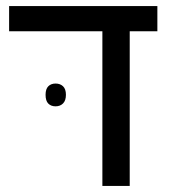

<svg xmlns="http://www.w3.org/2000/svg" viewBox="-20 -612 563 632"><path d="M317 0V-544H407V0ZM10 -509V-592H498V-509ZM130 -300Q130 -319 139 -328Q148 -337 163 -337Q178 -337 187.5 -328Q197 -319 197 -300Q197 -281 187.5 -271.5Q178 -262 163 -262Q148 -262 139 -271Q130 -280 130 -300Z"/></svg>

Font: Noto Sans Hebrew
Style: Regular
Weight: 400
Designer: Monotype Design Team
Foundry: Monotype Imaging Inc.
Version: Version 2.003;January 10, 2023;FontCreator 14.0.0.2877 64-bi